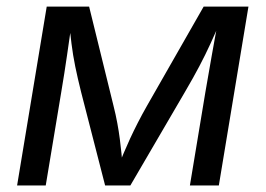

<svg xmlns="http://www.w3.org/2000/svg" viewBox="-20 -566 811 586"><path d="M32.2 0 122.6 -545.9H252L326.2 -244.1Q333.5 -215.3 338.1 -189.9Q342.8 -164.6 345.7 -141.6Q348.6 -118.7 350.8 -97.4Q353 -76.2 354.5 -55.7H339.8Q348.6 -77.6 357.7 -99.1Q366.7 -120.6 377.2 -143.3Q387.7 -166 400.4 -190.9Q413.1 -215.8 429.2 -244.1L601.6 -545.9H738.3L647.9 0H559.6L606.9 -285.2Q611.3 -311.5 616.5 -340.3Q621.6 -369.1 626.7 -398.7Q631.8 -428.2 637.2 -457Q642.6 -485.8 647.5 -512.2H657.2Q639.2 -469.2 623 -434.1Q606.9 -398.9 588.4 -363.8Q569.8 -328.6 544.4 -285.2L377.9 0H300.8L227.5 -285.2Q216.8 -328.1 209.7 -362.8Q202.6 -397.5 198.2 -432.9Q193.8 -468.3 189.5 -512.2H201.2Q196.8 -483.4 192.9 -455.1Q189 -426.8 184.8 -398.7Q180.7 -370.6 176.3 -342.3Q171.9 -314 167 -285.2L119.6 0Z"/></svg>

Font: Adwaita Sans
Style: Italic
Weight: 400
Italic angle: -9.39999°
Designer: Rasmus Andersson
Foundry: rsms
Version: Version 4.001;git-9221beed3